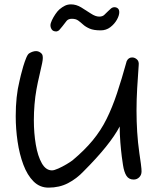

<svg xmlns="http://www.w3.org/2000/svg" viewBox="-20 -909 728 879"><path d="M202 -50Q162 -50 133.5 -78.5Q105 -107 87 -155Q69 -203 60.5 -261Q52 -319 52 -377Q52 -469 69 -537Q71 -546 75.5 -565Q80 -584 86.5 -605.5Q93 -627 100 -644Q107 -661 114 -665Q122 -670 130 -672.5Q138 -675 145 -675Q155 -675 164 -669Q170 -665 173 -660Q176 -655 176 -644Q176 -635 173 -620Q168 -595 160.5 -564Q153 -533 147 -500Q141 -467 138 -430.5Q135 -394 135 -359Q135 -299 144 -246.5Q153 -194 171.5 -161.5Q190 -129 218 -129Q228 -129 247 -137.5Q266 -146 284.5 -157Q303 -168 312 -175Q367 -221 404.5 -266.5Q442 -312 468 -364.5Q494 -417 515.5 -481.5Q537 -546 560 -629Q568 -646 585 -646Q597 -646 607 -637Q617 -628 615 -611Q611 -556 608 -504.5Q605 -453 605 -403Q605 -354 608 -305.5Q611 -257 618 -208Q623 -175 625 -159Q627 -143 627.5 -136.5Q628 -130 628 -124Q628 -108 617.5 -97.5Q607 -87 592 -87Q570 -87 559 -104Q548 -121 543 -154Q541 -165 537.5 -192.5Q534 -220 531 -257Q528 -294 528 -330Q484 -246 363 -125Q331 -91 291.5 -70.5Q252 -50 202 -50ZM238 -765Q223 -765 217 -774Q211 -783 211 -793Q211 -802 217.5 -816Q224 -830 233.5 -844Q243 -858 252 -866Q265 -877 277.5 -883Q290 -889 305 -889Q329 -889 352 -875Q375 -861 396 -847Q417 -833 434 -833Q449 -833 457 -840.5Q465 -848 475 -858Q481 -864 488 -870Q495 -876 504 -876Q513 -876 519.5 -870.5Q526 -865 526 -853Q526 -838 515 -818.5Q504 -799 485 -784.5Q466 -770 441 -770Q409 -770 390.5 -778Q372 -786 360.5 -796.5Q349 -807 338 -815Q327 -823 309 -823Q293 -823 285 -813.5Q277 -804 266 -789Q262 -785 258.5 -780Q255 -775 250 -770Q242 -765 238 -765Z"/></svg>

Font: Fuzzy Bubbles
Style: Regular
Weight: 400
Designer: Robert E. Leuschke
Foundry: Robert E. Leuschke
Version: Version 1.010; ttfautohint (v1.8.3)